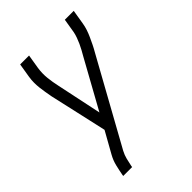

<svg xmlns="http://www.w3.org/2000/svg" viewBox="-215 -627 930 930"><g transform="rotate(-45 250.0 -162.5)"><path d="M69 205 70 198Q75 171 81.5 144Q88 117 102 92L163 -17L144 -102L96 -315Q93 -332 90 -349.5Q87 -367 85 -384.5Q83 -402 83 -420Q83 -438 86 -457L98 -530H159L147 -457Q142 -423 145.5 -390.5Q149 -358 156 -327L205 -94L342 -342Q350 -356 357.5 -369.5Q365 -383 371.5 -397.5Q378 -412 383.5 -427Q389 -442 392 -457L404 -530H465L453 -457Q450 -438 444 -420Q438 -402 430 -384.5Q422 -367 413.5 -349.5Q405 -332 395 -315L155 119Q145 138 140 158Q135 178 131 198L130 205Z"/></g></svg>

Font: Iosevka Curly Light Oblique
Style: Regular
Weight: 300
Italic angle: -9°
Monospace: yes
Designer: Belleve Invis
Foundry: Belleve Invis
Version: Version 11.1.0; ttfautohint (v1.8.3)